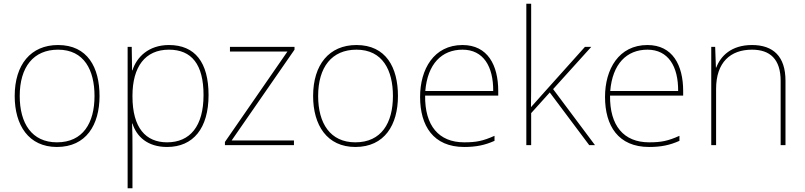

<svg xmlns="http://www.w3.org/2000/svg" viewBox="-20 -780 4326 1032"><path d="M515 -264C515 -417 451 -538 292 -538C145 -538 59 -432 59 -264C59 -107 134 10 286 10C443 10 515 -109 515 -264ZM86 -264C86 -420 160 -513 292 -513C433 -513 488 -402 488 -264C488 -119 426 -15 286 -15C151 -15 86 -117 86 -264Z M888 -538C778 -538 714 -472 692 -402H690L688 -528H666V232H692V15C692 -27 692 -71 690 -116H692C714 -46 773 10 878 10C1019 10 1101 -91 1101 -269C1101 -445 1028 -538 888 -538ZM888 -513C1010 -513 1074 -434 1074 -269C1074 -101 1001 -15 878 -15C764 -15 692 -92 692 -262V-265C692 -421 760 -513 888 -513Z M1560 0V-25H1225L1563 -513V-528H1216V-503H1525L1189 -17V0Z M2119 -264C2119 -417 2055 -538 1896 -538C1749 -538 1663 -432 1663 -264C1663 -107 1738 10 1890 10C2047 10 2119 -109 2119 -264ZM1690 -264C1690 -420 1764 -513 1896 -513C2037 -513 2092 -402 2092 -264C2092 -119 2030 -15 1890 -15C1755 -15 1690 -117 1690 -264Z M2466 -538C2312 -538 2238 -408 2238 -259C2238 -104 2309 10 2475 10C2539 10 2587 0 2638 -23V-50C2576 -22 2539 -15 2475 -15C2338 -15 2263 -105 2265 -266H2658V-291C2658 -430 2601 -538 2466 -538ZM2466 -513C2578 -513 2632 -423 2631 -291H2266C2278 -436 2354 -513 2466 -513Z M2835 -385V-760H2809V0H2835V-172L2935 -283L3147 0H3178L2953 -301L3158 -528H3124L2891 -268C2869 -244 2856 -229 2834 -204C2835 -267 2835 -321 2835 -385Z M3460 -538C3306 -538 3232 -408 3232 -259C3232 -104 3303 10 3469 10C3533 10 3581 0 3632 -23V-50C3570 -22 3533 -15 3469 -15C3332 -15 3257 -105 3259 -266H3652V-291C3652 -430 3595 -538 3460 -538ZM3460 -513C3572 -513 3626 -423 3625 -291H3260C3272 -436 3348 -513 3460 -513Z M4022 -538C3910 -538 3853 -478 3830 -417H3828L3824 -528H3803V0H3829V-302C3829 -446 3907 -513 4022 -513C4119 -513 4176 -462 4176 -345V0H4202V-346C4202 -477 4136 -538 4022 -538Z"/></svg>

Font: Noto Sans Canadian Aboriginal Thin
Style: Regular
Weight: 100
Designer: Monotype Design Team, Typotheque's Kevin King
Foundry: Monotype Imaging Inc.
Version: Version 2.004